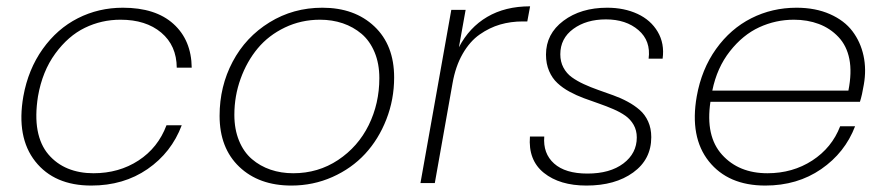

<svg xmlns="http://www.w3.org/2000/svg" viewBox="-20 -574 2776 602"><path d="M53.2 -272Q68.4 -356.4 113.8 -420.2Q159.2 -483.9 224.1 -516.8Q289.1 -549.8 365.2 -549.8Q467.8 -549.8 523.9 -499Q580.1 -448.2 581.1 -361.8H534.2Q533.7 -431.2 485.6 -471.7Q437.5 -512.2 357.9 -512.2Q298.3 -512.2 246.1 -486.8Q193.8 -461.4 153.3 -406Q112.8 -350.6 99.1 -272Q89.4 -210.4 97.9 -165Q106.4 -119.6 131.8 -89.8Q157.2 -60.1 193.1 -45.4Q229 -30.8 272.9 -30.8Q353 -30.8 414.3 -70.8Q475.6 -110.8 502 -181.2H549.8Q517.6 -95.7 442.6 -43.9Q367.7 7.8 266.1 7.8Q150.4 7.8 90.6 -67.9Q30.8 -143.6 53.2 -272Z M1215.8 -331.1Q1215.8 -262.2 1191.4 -199.7Q1167 -137.2 1124.8 -91.6Q1082.5 -45.9 1022.2 -19Q961.9 7.8 893.6 7.8Q792 7.8 730.2 -51Q668.5 -109.9 668.5 -210.9Q668.5 -303.2 709.5 -380.6Q750.5 -458 825 -503.9Q899.4 -549.8 990.7 -549.8Q1091.8 -549.8 1153.8 -491.2Q1215.8 -432.6 1215.8 -331.1ZM714.8 -213.9Q714.8 -168.5 729.5 -132.8Q744.1 -97.2 769.8 -75.2Q795.4 -53.2 828.4 -42Q861.3 -30.8 899.4 -30.8Q977.5 -30.8 1040 -72.3Q1102.5 -113.8 1136 -181.6Q1169.4 -249.5 1169.4 -329.1Q1169.4 -374.5 1154.5 -410.2Q1139.6 -445.8 1113.8 -467.8Q1087.9 -489.7 1054.7 -501Q1021.5 -512.2 983.4 -512.2Q924.3 -512.2 873.3 -487.8Q822.3 -463.4 788.1 -422.4Q753.9 -381.3 734.4 -327.1Q714.8 -272.9 714.8 -213.9Z M1398.9 -313 1343.3 0H1298.3L1395 -543H1439.9L1418.9 -425.8Q1451.2 -487.8 1507.6 -521Q1564 -554.2 1642.1 -554.2L1633.3 -506.8H1619.1Q1581.5 -506.8 1548.1 -497.1Q1514.6 -487.3 1483.9 -465.8Q1453.1 -444.3 1430.7 -405.3Q1408.2 -366.2 1398.9 -313Z M2022 -144Q2022 -74.2 1965.3 -33.2Q1908.7 7.8 1818.8 7.8Q1734.9 7.8 1685.3 -32Q1635.7 -71.8 1641.6 -146H1686.5Q1682.1 -92.8 1717.3 -61.3Q1752.4 -29.8 1821.8 -29.8Q1892.6 -29.8 1934.6 -61.5Q1976.6 -93.3 1976.6 -143.1Q1976.6 -165 1966.8 -182.4Q1957 -199.7 1940.7 -211.2Q1924.3 -222.7 1902.8 -231.9Q1881.3 -241.2 1857.9 -249.3Q1834.5 -257.3 1810.8 -266.1Q1787.1 -274.9 1765.6 -286.6Q1744.1 -298.3 1727.8 -313.5Q1711.4 -328.6 1701.7 -351.3Q1691.9 -374 1691.9 -402.8Q1691.9 -467.8 1746.6 -508.8Q1801.3 -549.8 1883.8 -549.8Q1937 -549.8 1978.8 -530.5Q2020.5 -511.2 2042.2 -474.4Q2064 -437.5 2057.6 -390.1H2013.7Q2021 -445.8 1981.9 -479.5Q1942.9 -513.2 1879.9 -513.2Q1818.4 -513.2 1777.6 -483.4Q1736.8 -453.6 1736.8 -403.8Q1736.8 -380.4 1746.6 -362.1Q1756.3 -343.8 1772.9 -331.8Q1789.6 -319.8 1810.8 -310.1Q1832 -300.3 1855.7 -292Q1879.4 -283.7 1903.1 -275.1Q1926.8 -266.6 1948 -255.1Q1969.2 -243.7 1985.8 -229.2Q2002.4 -214.8 2012.2 -193.1Q2022 -171.4 2022 -144Z M2469.2 -512.2Q2412.1 -512.2 2360.6 -488.5Q2309.1 -464.8 2268.6 -413.3Q2228 -361.8 2213.4 -290H2640.1Q2651.4 -347.2 2643.1 -388.9Q2634.8 -430.7 2608.9 -458Q2583 -485.4 2547.4 -498.8Q2511.7 -512.2 2469.2 -512.2ZM2661.1 -178.2Q2629.4 -95.2 2554.7 -43.7Q2480 7.8 2379.4 7.8Q2263.2 7.8 2202.6 -68.1Q2142.1 -144 2164.6 -272Q2179.7 -356.9 2225.1 -420.4Q2270.5 -483.9 2335.7 -516.8Q2400.9 -549.8 2477.5 -549.8Q2536.6 -549.8 2582 -529.8Q2627.4 -509.8 2652.8 -476.1Q2678.2 -442.4 2687.5 -399.4Q2696.8 -356.4 2688.5 -309.1Q2683.1 -275.9 2676.3 -254.9H2207.5Q2191.4 -147 2243.9 -88.9Q2296.4 -30.8 2386.2 -30.8Q2465.3 -30.8 2526.9 -70.8Q2588.4 -110.8 2614.3 -178.2Z"/></svg>

Font: SVN-Poppins ExtraLight
Style: Italic
Weight: 200
Italic angle: -10°
Designer: Ninad Kale (Devanagari), Jonny Pinhorn (Latin)
Foundry: Indian Type Foundry
Version: Version 3.002 2017